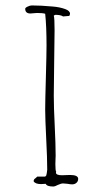

<svg xmlns="http://www.w3.org/2000/svg" viewBox="-20 -679 382 699"><path d="M173.8 0Q180.2 0 190.9 -5.9Q202.6 -11.2 209.5 -11.2Q215.3 -11.2 226.1 -9.8Q235.8 -7.8 242.7 -7.8Q252 -7.8 258.3 -13.4Q264.6 -19 264.6 -27.8Q264.6 -42 234.9 -42Q226.6 -42 220.2 -41.5Q213.9 -41 205.6 -41Q183.6 -41 183.6 -50.8L184.6 -53.2Q181.6 -57.6 181.6 -81.1Q181.6 -91.8 182.1 -99.1L182.6 -111.8Q182.6 -153.3 179.2 -221.7Q175.8 -289.6 175.8 -331.1Q175.8 -370.6 177.2 -450.2Q178.7 -529.3 178.7 -568.8Q178.7 -613.3 175.8 -622.1L180.7 -625Q201.7 -625 209.5 -619.1L232.4 -621.1Q234.9 -627 234.9 -628.9Q234.9 -639.6 217.3 -646Q197.3 -653.3 171.4 -655.3Q128.4 -659.2 95.7 -659.2Q89.4 -659.2 80.6 -655Q71.8 -650.9 71.8 -647Q71.8 -629.9 90.8 -629.9L103 -630.9L114.7 -631.8Q135.3 -631.8 144.5 -628.9Q149.4 -583.5 149.4 -513.2Q149.4 -483.4 147 -397Q144.5 -310.1 144.5 -279.8Q144.5 -247.6 148.4 -170.4Q151.9 -102.5 151.9 -61Q151.9 -57.6 150.4 -49.3Q148.4 -42 148.4 -40L144.5 -36.1H115.7L109.9 -30.8Q105.5 -27.8 104 -25.4Q102.5 -22.9 102.5 -19Q108.4 -8.8 129.9 -8.8Q134.3 -8.8 138.2 -9.3Q141.6 -9.8 146.5 -9.8Q150.4 0 173.8 0Z"/></svg>

Font: Amatica SC
Style: Regular
Weight: 400
Version: Version 2.000